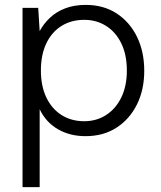

<svg xmlns="http://www.w3.org/2000/svg" viewBox="-20 -544 659 784"><path d="M72 220V-512H136L142 -417Q158 -447 184 -471.5Q210 -496 246.5 -510Q283 -524 330 -524Q403 -524 456.5 -489Q510 -454 539.5 -393.5Q569 -333 569 -255Q569 -177 539 -117Q509 -57 455.5 -22.5Q402 12 329 12Q266 12 217 -16Q168 -44 142 -98V220ZM324 -49Q374 -49 413.5 -74.5Q453 -100 475.5 -146.5Q498 -193 498 -256Q498 -320 475.5 -366.5Q453 -413 413.5 -438Q374 -463 324 -463Q271 -463 231 -438Q191 -413 169 -366.5Q147 -320 147 -256Q147 -193 169 -146.5Q191 -100 231 -74.5Q271 -49 324 -49Z"/></svg>

Font: DM Sans 12pt Light
Style: Regular
Weight: 300
Version: Version 4.004;gftools[0.9.30]